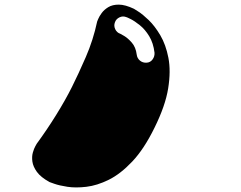

<svg xmlns="http://www.w3.org/2000/svg" viewBox="-20 -624 1040 830"><path d="M194 163Q156 142 139.5 119Q123 96 120 74.5Q117 53 122 35.5Q127 18 133 7.5Q139 -3 139 -3Q183 -63 223 -127.5Q263 -192 291 -248Q319 -304 351 -377.5Q383 -451 400 -531Q400 -531 404.5 -542Q409 -553 419.5 -567.5Q430 -582 448 -593Q466 -604 493.5 -604Q521 -604 559 -586Q559 -586 578 -574Q597 -562 623 -537Q649 -512 673 -471.5Q697 -431 708 -374Q719 -317 707 -242Q695 -167 648 -72Q603 20 552 74Q501 128 450.5 153Q400 178 353.5 183.5Q307 189 271.5 183.5Q236 178 215 170.5Q194 163 194 163ZM477 -528Q471 -513 478 -498Q485 -483 500 -478Q501 -478 517 -468.5Q533 -459 550 -439.5Q567 -420 571 -388Q573 -372 585 -362Q597 -352 614 -353Q630 -354 639.5 -367Q649 -380 648 -396Q643 -438 625 -467.5Q607 -497 584.5 -515Q562 -533 545 -541.5Q528 -550 526 -550Q511 -556 496.5 -549Q482 -542 477 -528Z"/></svg>

Font: Nikukyu
Style: Regular
Weight: 400
Version: Version 1.00